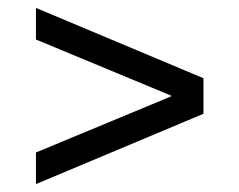

<svg xmlns="http://www.w3.org/2000/svg" viewBox="-20 -560 606 486"><path d="M495 -272 71 -94V-174L413 -316V-318L71 -460V-540L495 -362Z"/></svg>

Font: CST
Style: Regular
Weight: 400
Version: Version 1.00